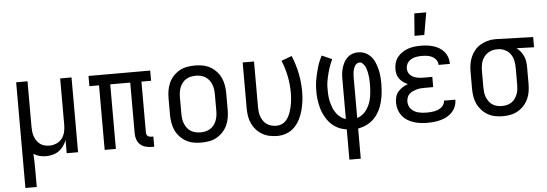

<svg xmlns="http://www.w3.org/2000/svg" viewBox="-57 -935 3789 1330"><g transform="rotate(-5 1837.5 -270.0)"><path d="M70 215V-520H149V-202Q149 -185 151 -168.5Q153 -152 159 -135.5Q165 -119 174.5 -105Q184 -91 198 -81Q212 -71 228.5 -67Q245 -63 262 -63Q287 -63 310.5 -73Q334 -83 349 -102.5Q364 -122 370 -146.5Q376 -171 376 -196V-520H455V0H376V-92Q368 -70 354 -50.5Q340 -31 321 -17.5Q302 -4 278.5 2Q255 8 232 8Q209 8 187 2.5Q165 -3 146 -16Q148 15 148.5 46Q149 77 149 107V215Z M984 8H968Q947 8 925.5 2.5Q904 -3 887.5 -17.5Q871 -32 864 -53Q857 -74 857 -96V-449H718V0H640V-449H573V-520H1002V-449H935V-96Q935 -89 937 -82.5Q939 -76 944 -71.5Q949 -67 955.5 -65Q962 -63 968 -63H984Z M1312 8Q1285 8 1257.5 3Q1230 -2 1206 -15.5Q1182 -29 1163 -49.5Q1144 -70 1132.5 -95Q1121 -120 1116.5 -147.5Q1112 -175 1112 -202V-318Q1112 -345 1116.5 -372.5Q1121 -400 1132.5 -425Q1144 -450 1163 -470.5Q1182 -491 1206 -504.5Q1230 -518 1257.5 -523Q1285 -528 1312 -528Q1340 -528 1367.5 -523Q1395 -518 1419 -504.5Q1443 -491 1462 -470.5Q1481 -450 1492.5 -425Q1504 -400 1508.5 -372.5Q1513 -345 1513 -318V-202Q1513 -175 1508.5 -147.5Q1504 -120 1492.5 -95Q1481 -70 1462 -49.5Q1443 -29 1419 -15.5Q1395 -2 1367.5 3Q1340 8 1312 8ZM1313 -63Q1330 -63 1347.5 -67Q1365 -71 1379.5 -80Q1394 -89 1405 -103Q1416 -117 1422.5 -133.5Q1429 -150 1431.5 -167.5Q1434 -185 1434 -202V-318Q1434 -335 1431.5 -352.5Q1429 -370 1422.5 -386.5Q1416 -403 1405 -417Q1394 -431 1379.5 -440Q1365 -449 1347.5 -453Q1330 -457 1313 -457Q1295 -457 1277.5 -453Q1260 -449 1245.5 -440Q1231 -431 1220 -417Q1209 -403 1202.5 -386.5Q1196 -370 1193.5 -352.5Q1191 -335 1191 -318V-202Q1191 -185 1193.5 -167.5Q1196 -150 1202.5 -133.5Q1209 -117 1220 -103Q1231 -89 1245.5 -80Q1260 -71 1277.5 -67Q1295 -63 1313 -63Z M1841 8Q1814 8 1787 2.5Q1760 -3 1736.5 -16.5Q1713 -30 1694.5 -50.5Q1676 -71 1664.5 -96Q1653 -121 1649 -148Q1645 -175 1645 -202V-520H1724V-202Q1724 -185 1726 -168Q1728 -151 1734.5 -134.5Q1741 -118 1751 -104Q1761 -90 1775.5 -80.5Q1790 -71 1807 -67Q1824 -63 1841 -63Q1859 -63 1875.5 -69.5Q1892 -76 1904 -88.5Q1916 -101 1924.5 -116.5Q1933 -132 1938.5 -148Q1944 -164 1948 -181Q1952 -198 1954.5 -215Q1957 -232 1958 -249.5Q1959 -267 1959 -284Q1959 -342 1947.5 -398.5Q1936 -455 1914 -508L1987 -535Q2012 -475 2025 -411.5Q2038 -348 2038 -284Q2038 -251 2034 -218.5Q2030 -186 2021.5 -154Q2013 -122 1998 -92.5Q1983 -63 1960 -39.5Q1937 -16 1905.5 -4Q1874 8 1841 8Z M2323 215V5Q2306 2 2289 -3Q2272 -8 2256.5 -16.5Q2241 -25 2227.5 -36Q2214 -47 2202.5 -60.5Q2191 -74 2182 -89Q2173 -104 2165.5 -120Q2158 -136 2153 -153Q2148 -170 2144.5 -187Q2141 -204 2138.5 -224.5Q2136 -245 2136 -257V-274Q2136 -288 2136.5 -302Q2137 -316 2138.5 -330Q2140 -344 2142.5 -357.5Q2145 -371 2148 -384.5Q2151 -398 2155.5 -415.5Q2160 -433 2164 -447Q2168 -461 2172.5 -472Q2177 -483 2181 -492L2194 -520L2265 -489Q2258 -474 2252 -459.5Q2246 -445 2241 -429.5Q2236 -414 2231.5 -397.5Q2227 -381 2223 -362Q2219 -343 2217 -328Q2215 -313 2215 -303V-275Q2215 -263 2215.5 -251Q2216 -239 2217.5 -227Q2219 -215 2221.5 -203.5Q2224 -192 2227.5 -180.5Q2231 -169 2235 -157.5Q2239 -146 2245 -135.5Q2251 -125 2257.5 -115.5Q2264 -106 2273 -97.5Q2282 -89 2293.5 -81Q2305 -73 2313 -71L2323 -68V-343Q2323 -355 2323.5 -366.5Q2324 -378 2325.5 -389.5Q2327 -401 2330 -412.5Q2333 -424 2337 -435.5Q2341 -447 2346.5 -457.5Q2352 -468 2359 -477Q2366 -486 2374.5 -494Q2383 -502 2393.5 -507.5Q2404 -513 2417.5 -516.5Q2431 -520 2439 -520H2449Q2464 -520 2478 -516.5Q2492 -513 2504.5 -506Q2517 -499 2528 -489Q2539 -479 2547 -467.5Q2555 -456 2561 -442.5Q2567 -429 2571.5 -415.5Q2576 -402 2579.5 -387.5Q2583 -373 2585 -359Q2587 -345 2588 -328Q2589 -311 2589 -302V-289Q2589 -273 2588 -257Q2587 -241 2585.5 -225Q2584 -209 2581 -193.5Q2578 -178 2574 -162.5Q2570 -147 2564.5 -132Q2559 -117 2551.5 -103Q2544 -89 2534.5 -75.5Q2525 -62 2514 -51Q2503 -40 2490 -30.5Q2477 -21 2463 -14Q2449 -7 2432 -2Q2415 3 2402 6V215ZM2402 -68Q2414 -71 2425 -77.5Q2436 -84 2446 -92.5Q2456 -101 2463.5 -111Q2471 -121 2477.5 -132Q2484 -143 2489 -155Q2494 -167 2497.5 -179Q2501 -191 2503 -203.5Q2505 -216 2506.5 -228.5Q2508 -241 2509 -256Q2510 -271 2510 -279V-290Q2510 -299 2510 -308Q2510 -317 2509.5 -325.5Q2509 -334 2508 -343Q2507 -352 2505.5 -360.5Q2504 -369 2502.5 -378Q2501 -387 2498 -395.5Q2495 -404 2492 -412Q2489 -420 2484 -427Q2479 -434 2471 -441.5Q2463 -449 2457 -449H2449Q2442 -449 2435 -445Q2428 -441 2423 -435Q2418 -429 2415 -422.5Q2412 -416 2409.5 -408.5Q2407 -401 2405.5 -393.5Q2404 -386 2403.5 -378.5Q2403 -371 2402.5 -362.5Q2402 -354 2402 -349Z M2885 8Q2860 8 2836 5Q2812 2 2788.5 -5.5Q2765 -13 2744.5 -26Q2724 -39 2709 -58.5Q2694 -78 2686.5 -101.5Q2679 -125 2679 -149Q2679 -170 2684.5 -190.5Q2690 -211 2703.5 -226.5Q2717 -242 2735 -253Q2753 -264 2772 -271Q2756 -278 2741 -288.5Q2726 -299 2715 -313.5Q2704 -328 2699.5 -345.5Q2695 -363 2695 -381Q2695 -404 2701.5 -426Q2708 -448 2722 -465.5Q2736 -483 2755 -495.5Q2774 -508 2795.5 -515.5Q2817 -523 2839.5 -525.5Q2862 -528 2885 -528Q2906 -528 2928 -525.5Q2950 -523 2971 -516.5Q2992 -510 3011 -499Q3030 -488 3044.5 -471Q3059 -454 3066.5 -433Q3074 -412 3074 -390V-385H2995V-387Q2995 -406 2983.5 -421Q2972 -436 2955.5 -444Q2939 -452 2921 -454.5Q2903 -457 2885 -457Q2866 -457 2847 -454Q2828 -451 2811 -441.5Q2794 -432 2784 -415.5Q2774 -399 2774 -380Q2774 -367 2778.5 -355Q2783 -343 2792 -334Q2801 -325 2813 -319.5Q2825 -314 2837 -311Q2849 -308 2862 -307Q2875 -306 2888 -306H2945V-235H2888Q2873 -235 2858.5 -234Q2844 -233 2830 -229Q2816 -225 2802.5 -219Q2789 -213 2778.5 -203Q2768 -193 2763 -179Q2758 -165 2758 -150Q2758 -136 2763 -122Q2768 -108 2778 -97.5Q2788 -87 2800.5 -80Q2813 -73 2827 -69.5Q2841 -66 2855.5 -64.5Q2870 -63 2885 -63Q2898 -63 2911.5 -64Q2925 -65 2938 -67.5Q2951 -70 2963.5 -75Q2976 -80 2987 -88.5Q2998 -97 3004.5 -109Q3011 -121 3011 -134V-135H3090V-132Q3090 -109 3081 -87Q3072 -65 3056 -48Q3040 -31 3019.5 -20Q2999 -9 2976.5 -3Q2954 3 2931 5.5Q2908 8 2885 8ZM2847 -600 2859 -755H2942L2915 -600Z M3408 8Q3381 8 3354 2.5Q3327 -3 3303.5 -16.5Q3280 -30 3261.5 -50.5Q3243 -71 3231.5 -96Q3220 -121 3216 -148Q3212 -175 3212 -202V-318Q3212 -344 3216 -370Q3220 -396 3230.5 -420.5Q3241 -445 3258 -465.5Q3275 -486 3297.5 -499.5Q3320 -513 3345.5 -520.5Q3371 -528 3398 -528H3413L3665 -520V-449L3543 -453Q3559 -442 3571 -426.5Q3583 -411 3591 -393.5Q3599 -376 3602 -356.5Q3605 -337 3605 -318V-202Q3605 -175 3601 -148Q3597 -121 3585.5 -96Q3574 -71 3555.5 -50.5Q3537 -30 3513.5 -16.5Q3490 -3 3463 2.5Q3436 8 3408 8ZM3409 -63Q3426 -63 3443 -67Q3460 -71 3474.5 -80.5Q3489 -90 3499 -104Q3509 -118 3515.5 -134.5Q3522 -151 3524 -168Q3526 -185 3526 -202V-318Q3526 -342 3521.5 -366Q3517 -390 3503.5 -410.5Q3490 -431 3468.5 -443Q3447 -455 3423 -457H3404Q3379 -457 3355.5 -445.5Q3332 -434 3317 -413.5Q3302 -393 3296.5 -368Q3291 -343 3291 -318V-202Q3291 -185 3293 -168Q3295 -151 3301.5 -134.5Q3308 -118 3318 -104Q3328 -90 3342.5 -80.5Q3357 -71 3374 -67Q3391 -63 3409 -63Z"/></g></svg>

Font: Iosevka Pride
Style: Regular
Weight: 400
Monospace: yes
Designer: Belleve Invis
Foundry: Belleve Invis
Version: Version 30.3.1; ttfautohint (v1.8.4)